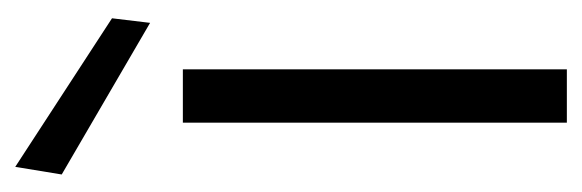

<svg xmlns="http://www.w3.org/2000/svg" viewBox="-276 -488 764 252"><g transform="rotate(-90 106.0 -362.0)"><path d="M71 0V-504H141V0ZM202 -547 3 -663 13 -724 208 -597Z"/></g></svg>

Font: DM Sans Light
Style: Regular
Weight: 300
Designer: Colophon Foundry, Jonny Pinhorn
Foundry: Colophon Foundry
Version: Version 4.004; ttfautohint (v1.8.4.7-5d5b)